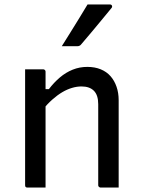

<svg xmlns="http://www.w3.org/2000/svg" viewBox="-20 -844 640 864"><path d="M514 0Q492 0 473.5 0Q455 0 433 0Q430 0 427.5 -1.5Q425 -3 423.5 -5Q422 -7 422 -11Q422 -72 422 -132.5Q422 -193 422 -253.5Q422 -314 422 -375Q422 -416 402.5 -435.5Q383 -455 347 -455Q326 -455 304 -448.5Q282 -442 260 -429Q238 -416 215.5 -396Q193 -376 170 -348V-443H200Q223 -473 249.5 -495.5Q276 -518 307 -530.5Q338 -543 373 -543Q407 -543 433.5 -532Q460 -521 477.5 -501Q495 -481 504.5 -453.5Q514 -426 514 -393Q514 -345 514 -297Q514 -249 514 -200.5Q514 -152 514 -103Q514 -77 514 -51.5Q514 -26 514 0ZM185 0Q171 0 158 0Q145 0 132 0Q119 0 104 0Q101 0 99 -0.5Q97 -1 95.5 -2.5Q94 -4 93.5 -6Q93 -8 93 -11Q93 -64 93 -117Q93 -170 93 -222Q93 -274 93 -327Q93 -380 93 -433Q93 -465 93 -490.5Q93 -516 93 -532Q109 -532 122.5 -532Q136 -532 148.5 -532Q161 -532 174 -532Q178 -532 180 -530.5Q182 -529 183.5 -527Q185 -525 185 -521Q185 -435 185 -348Q185 -261 185 -174Q185 -87 185 0ZM374 -824Q404 -824 425.5 -824Q447 -824 474 -824Q482 -824 484 -818Q486 -812 481 -807Q457 -778 436.5 -753Q416 -728 395 -703Q374 -678 345 -644Q343 -641 338.5 -638.5Q334 -636 328 -636Q309 -636 292.5 -636Q276 -636 258 -636Q277 -666 296.5 -697.5Q316 -729 335.5 -760.5Q355 -792 374 -824Z"/></svg>

Font: Rec Mono Linear
Style: Regular
Weight: 400
Monospace: yes
Version: Version 1.085; ttfautohint (v1.8.4.7-5d5b)